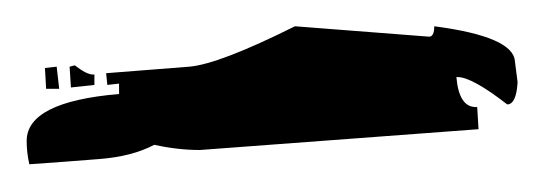

<svg xmlns="http://www.w3.org/2000/svg" viewBox="-20 -8 408 144"><path d="M2 115.2Q0 106.4 0 97.7Q0 68.4 69.3 62.5V54.7L60.5 55.7L59.6 46.9L122.1 42Q144.5 40 201.2 11.7L301.8 19.5Q305.7 19.5 305.7 11.7Q365.2 19.5 366.2 38.1L368.2 53.7Q367.2 70.3 360.4 70.3Q334 49.8 323.2 49.8H322.3Q324.2 72.3 336.9 72.3H337.9L338.9 88.9L129.9 104.5Q113.3 104.5 95.7 100.6Q79.1 109.4 54.2 111.3Q29.3 113.3 2 115.2ZM24.4 58.6H14.6L13.7 43L22.5 42ZM33.2 57.6 32.2 42 36.1 41Q44.9 47.9 49.8 47.9H50.8V55.7Z"/></svg>

Font: Blackcraft
Style: Regular
Weight: 400
Designer: GGBotNet
Foundry: GGBotNet
Version: 1.00